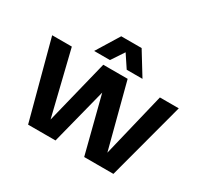

<svg xmlns="http://www.w3.org/2000/svg" viewBox="-156 -986 1271 1202"><g transform="rotate(30 479.5 -385.5)"><path d="M22.1 -560H164.2L301.2 0H253L391.5 -560H567.7L714 0H665.7L800.9 -560H937.3L788 0H576.8L433.4 -560H512.2L369.5 0H171.4ZM522.1 -770.6 412.9 -606.3H298.8L399.8 -770.6ZM648.2 -606.3H534.2L425 -770.6H547.2Z"/></g></svg>

Font: TASA Explorer VF
Style: Regular
Weight: 400
Designer: Weizhong Zhang
Foundry: Local Remote
Version: Version 1.000;Glyphs 3.2 (3192)